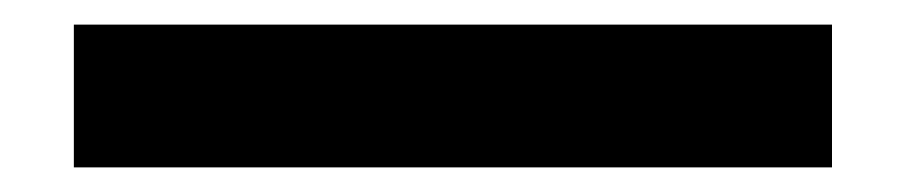

<svg xmlns="http://www.w3.org/2000/svg" viewBox="-20 -15 736 156"><path d="M40 121V5H656V121Z"/></svg>

Font: Zen Dots
Style: Regular
Weight: 400
Designer: Yoshimichi Ohira
Foundry: A-1 Corp ZenFonts
Version: Version 1.000; ttfautohint (v1.8.3)